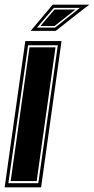

<svg xmlns="http://www.w3.org/2000/svg" viewBox="-48 -807 405 827"><path d="M-28 0 61 -630H217L129 0ZM-12 -18H117L201 -612H73ZM-2 -27 79 -603H191L110 -27ZM84 -674 179 -787H337L305 -763L192 -674ZM111 -688H189L296 -773H184ZM126 -695 187 -766H277L187 -695Z"/></svg>

Font: Alumni Sans Collegiate One SC
Style: Italic
Weight: 400
Italic angle: -8°
Designer: Robert E. Leuschke
Foundry: Robert E. Leuschke
Version: Version 1.100